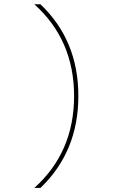

<svg xmlns="http://www.w3.org/2000/svg" viewBox="-20 -790 540 920"><path d="M173.8 110.4H144.5Q335 -60.5 335 -329.6Q335 -598.6 144.5 -769.5H173.8Q355.5 -596.7 355.5 -330.1Q355.5 -63.5 173.8 110.4Z"/></svg>

Font: Mgen+ 1m thin
Style: Regular
Weight: 100
Designer: [Source Han Sans]
Ryoko NISHIZUKA  (kana & ideographs); Paul D. Hunt (Latin, Greek & Cyrillic); Wenlong ZHANG  (bopomofo
Version: Version 1.059.20150602